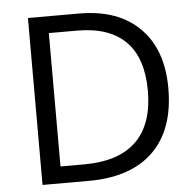

<svg xmlns="http://www.w3.org/2000/svg" viewBox="-51 -766 832 818"><g transform="rotate(-5 364.5 -357.0)"><path d="M668 -363.8Q668 -187 572 -93.5Q476.1 0 295.9 0H98.1V-713.9H316.9Q483.4 -713.9 575.7 -621.6Q668 -529.3 668 -363.8ZM580.1 -360.8Q580.1 -500.5 510 -571.3Q439.9 -642.1 301.8 -642.1H181.2V-71.8H282.2Q430.7 -71.8 505.4 -144.8Q580.1 -217.8 580.1 -360.8Z"/></g></svg>

Font: f06896923
Style: Regular
Weight: 400
Foundry: Ascender Corporation
Version: Version 1.10